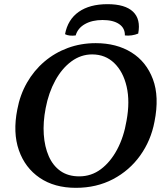

<svg xmlns="http://www.w3.org/2000/svg" viewBox="-20 -892 781 921"><path d="M344 9Q241 9 170.5 -39Q100 -87 70.5 -171.5Q41 -256 63 -367Q76 -437 109.5 -495.5Q143 -554 193 -596.5Q243 -639 305.5 -662Q368 -685 439 -685Q539 -685 610.5 -640.5Q682 -596 713.5 -512Q745 -428 721 -308Q704 -218 652.5 -146Q601 -74 522 -32.5Q443 9 344 9ZM360 -46Q418 -46 464 -80.5Q510 -115 542 -175Q574 -235 587 -313Q604 -405 587.5 -476.5Q571 -548 528 -589.5Q485 -631 422 -631Q368 -631 322.5 -597.5Q277 -564 245 -505.5Q213 -447 199 -373Q186 -306 190 -247Q194 -188 214 -142.5Q234 -97 270.5 -71.5Q307 -46 360 -46ZM496 -872Q580 -872 618 -836Q656 -800 643 -731Q629 -725 612 -722.5Q595 -720 579 -722Q580 -757 551.5 -776.5Q523 -796 472 -796Q422 -796 387.5 -776.5Q353 -757 343 -722Q328 -720 314.5 -721.5Q301 -723 292 -728Q305 -798 357.5 -835Q410 -872 496 -872Z"/></svg>

Font: Vollkorn SemiBold
Style: Italic
Weight: 600
Italic angle: -11°
Designer: Friedrich Althausen
Foundry: Friedrich Althausen
Version: Version 5.000